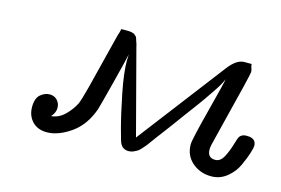

<svg xmlns="http://www.w3.org/2000/svg" viewBox="-65 -563 1029 702"><g transform="rotate(15 449.0 -212.5)"><path d="M167 -90.8Q167 -72.8 151.9 -56.2Q181.6 -59.1 203.9 -81.5Q226.1 -104 237.8 -127.9Q244.6 -143.1 258.8 -198Q272.9 -252.9 289.1 -318.8Q305.2 -384.8 311 -405.8Q312 -407.7 314.5 -416.3Q316.9 -424.8 317.9 -430.2H344.2Q350.1 -430.2 355 -429.2Q359.9 -428.2 363.5 -427Q367.2 -425.8 370.6 -422.4Q374 -418.9 375.5 -418Q377 -417 378.9 -410.9Q380.9 -404.8 381.3 -403.3Q381.8 -401.9 384.5 -394Q387.2 -386.2 387.2 -383.8L472.2 -61L723.1 -389.2Q753.9 -430.2 783.2 -430.2H811Q811 -423.3 814 -415.8Q816.9 -408.2 816.9 -401.9Q816.9 -395 802.5 -336.4Q788.1 -277.8 769.5 -203.9Q751 -129.9 745.1 -105Q743.2 -95.2 743.2 -89.8Q743.2 -56.6 772.9 -57.1Q792 -57.1 804 -79.1Q815.9 -101.1 824 -128.4Q832 -155.8 835 -160.2Q844.7 -172.4 860.8 -171.9H862.8Q897.9 -171.9 897.9 -143.1Q897.9 -136.2 891.4 -115.2Q884.8 -94.2 871.8 -65.7Q858.9 -37.1 833 -16.1Q807.1 4.9 773.9 4.9Q731.9 4.9 701.9 -21Q671.9 -46.9 671.9 -88.9Q671.9 -106.9 701.4 -220.5Q731 -334 733.9 -352.1Q730 -342.3 722.9 -329.6Q715.8 -316.9 703.4 -298.8Q690.9 -280.8 680.9 -265.9Q670.9 -251 651.4 -225.1Q631.8 -199.2 619.9 -182.6Q607.9 -166 582.5 -131.6Q557.1 -97.2 543 -79.1Q540 -75.2 530.5 -62Q521 -48.8 517.1 -43.9Q513.2 -39.1 504.6 -29.5Q496.1 -20 490.5 -16.6Q484.9 -13.2 476.3 -9.5Q467.8 -5.9 459 -5.9Q435.1 -5.9 425.8 -26.9Q423.8 -28.8 410.4 -78.9Q397 -128.9 382.1 -203.4Q367.2 -277.8 367.2 -324.2Q367.2 -328.1 367.7 -336.2Q368.2 -344.2 368.2 -348.1Q363.3 -324.2 339.6 -231.7Q315.9 -139.2 311 -124Q288.1 -60.1 241 -27.6Q193.8 4.9 151.9 4.9Q116.7 4.9 96.4 -16.6Q76.2 -38.1 76.2 -71Q76.2 -104 92.5 -117.9Q108.9 -131.8 127 -131.8Q145 -131.8 156 -119.9Q167 -107.9 167 -90.8Z"/></g></svg>

Font: CMU Typewriter Text Variable Width
Style: Italic
Weight: 500
Italic angle: -14.04°
Version: Version 0.7.0